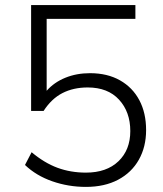

<svg xmlns="http://www.w3.org/2000/svg" viewBox="-20 -725 640 753"><path d="M317 8Q248 8 185 -14Q122 -36 78 -78L104 -128Q154 -86 205.5 -67Q257 -48 317 -48Q398 -48 444.5 -92.5Q491 -137 491 -211Q491 -286 447 -334Q403 -382 324 -382Q268 -382 225 -360Q182 -338 151 -290H102V-705H511V-651H163V-369Q192 -402 236 -420Q280 -438 333 -438Q401 -438 450.5 -410Q500 -382 526.5 -332Q553 -282 553 -215Q553 -149 524.5 -98.5Q496 -48 443 -20Q390 8 317 8Z"/></svg>

Font: Mulish Light
Style: Regular
Weight: 300
Designer: Vernon Adams
Foundry: Vernon Adams
Version: Version 3.603; ttfautohint (v1.8.3)